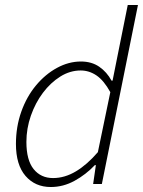

<svg xmlns="http://www.w3.org/2000/svg" viewBox="-20 -739 574 771"><path d="M184 12Q121 12 82.5 -32.5Q44 -77 44 -161Q44 -230 65.5 -290.5Q87 -351 124.5 -396Q162 -441 209 -466.5Q256 -492 305 -492Q348 -492 378.5 -471Q409 -450 428 -415H432L451 -510L493 -719H534L389 0H354L365 -76H361Q325 -38 279.5 -13Q234 12 184 12ZM193 -24Q240 -24 285 -51Q330 -78 373 -128L423 -369Q397 -416 367.5 -436Q338 -456 304 -456Q261 -456 222 -431.5Q183 -407 152.5 -366.5Q122 -326 104 -274.5Q86 -223 86 -169Q86 -96 115 -60Q144 -24 193 -24Z"/></svg>

Font: Source Sans 3 ExtraLight Light
Style: Italic
Weight: 300
Italic angle: -11°
Version: Version 3.052;hotconv 1.1.0;makeotfexe 2.6.0